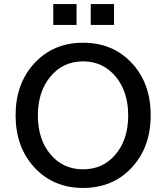

<svg xmlns="http://www.w3.org/2000/svg" viewBox="-20 -920 820 948"><path d="M390 8Q244 8 150.5 -92.5Q57 -193 57 -351Q57 -508 150.5 -608.5Q244 -709 390 -709Q537 -709 630.5 -609Q724 -509 724 -351Q724 -193 630.5 -92.5Q537 8 390 8ZM229.5 -542.5Q167 -468 167 -350Q167 -232 229 -158Q291 -84 390 -84Q489 -84 551 -158Q613 -232 613 -350Q613 -468 550.5 -542.5Q488 -617 390 -617Q292 -617 229.5 -542.5ZM243 -797V-900H358V-797ZM428 -797V-900H543V-797Z"/></svg>

Font: LT Superior Semi-bold
Style: Regular
Weight: 600
Designer: Daniel Lyons
Foundry: LyonsType
Version: Version 1.0